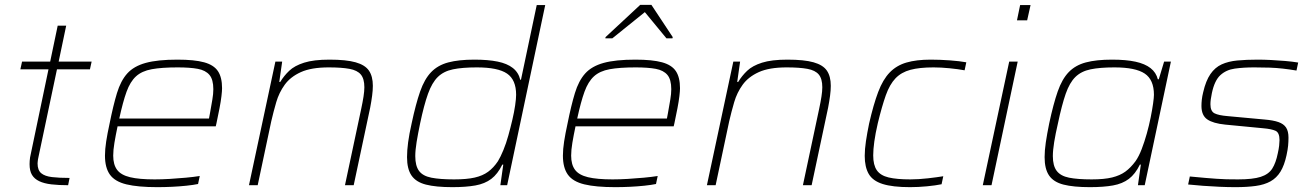

<svg xmlns="http://www.w3.org/2000/svg" viewBox="-20 -764 5421 792"><path d="M261 0Q222 0 192 -3.5Q162 -7 142 -16.5Q122 -26 112 -42.5Q102 -59 102 -87Q102 -94 102.5 -100.5Q103 -107 104 -114.5Q105 -122 107 -129L180 -478H64L71 -510H187L218 -658H253L222 -510H358L351 -478H215L139 -118Q137 -111 136.5 -105.5Q136 -100 135.5 -96.5Q135 -93 135 -90Q135 -62 150 -49.5Q165 -37 194.5 -33.5Q224 -30 267 -30Z M629 8Q549 8 501.5 -3.5Q454 -15 433.5 -43.5Q413 -72 413 -122Q413 -148 418 -180.5Q423 -213 432 -254Q447 -329 462.5 -380Q478 -431 505 -461Q532 -491 581 -504.5Q630 -518 712 -518Q782 -518 822 -507Q862 -496 879 -470.5Q896 -445 896 -400Q896 -389 893.5 -367.5Q891 -346 885.5 -317.5Q880 -289 873 -256L870 -243H465Q457 -205 452 -175Q447 -145 447 -122Q447 -85 463 -63.5Q479 -42 516.5 -33Q554 -24 618 -24Q647 -24 680.5 -26Q714 -28 746.5 -31Q779 -34 804 -38L797 -5Q778 -1 749.5 2Q721 5 690 6.5Q659 8 629 8ZM472 -275H842L846 -296Q852 -330 856 -353.5Q860 -377 860 -396Q860 -436 844 -455Q828 -474 796 -480Q764 -486 713 -486Q647 -486 606 -478.5Q565 -471 541 -449Q517 -427 502 -385.5Q487 -344 472 -275Z M1007 0 1116 -510H1144L1132 -426H1136Q1151 -451 1173 -472Q1195 -493 1234.5 -505.5Q1274 -518 1339 -518Q1408 -518 1447 -507Q1486 -496 1502 -472.5Q1518 -449 1518 -410Q1518 -392 1515 -369Q1512 -346 1507 -320L1439 0H1403L1470 -315Q1476 -343 1479.5 -365.5Q1483 -388 1483 -404Q1483 -439 1468.5 -456.5Q1454 -474 1421.5 -480Q1389 -486 1336 -486Q1264 -486 1221 -466.5Q1178 -447 1154.5 -414.5Q1131 -382 1119.5 -342.5Q1108 -303 1099 -264L1043 0Z M1846 8Q1778 8 1737 -2.5Q1696 -13 1677.5 -40Q1659 -67 1659 -116Q1659 -143 1663.5 -177Q1668 -211 1678 -255Q1695 -335 1713 -386.5Q1731 -438 1758.5 -466.5Q1786 -495 1829 -506.5Q1872 -518 1937 -518Q1993 -518 2032.5 -510Q2072 -502 2095.5 -483.5Q2119 -465 2126 -435H2129L2194 -743H2229L2072 0H2044L2056 -85H2052Q2033 -46 2006.5 -26Q1980 -6 1941 1Q1902 8 1846 8ZM1853 -24Q1905 -24 1938 -31.5Q1971 -39 1993.5 -55.5Q2016 -72 2034 -99Q2045 -117 2056.5 -145Q2068 -173 2077 -205.5Q2086 -238 2093.5 -270Q2101 -302 2105 -329.5Q2109 -357 2109 -373Q2109 -435 2071.5 -460.5Q2034 -486 1947 -486Q1887 -486 1848.5 -478Q1810 -470 1786 -446.5Q1762 -423 1745.5 -377Q1729 -331 1713 -255Q1704 -212 1698.5 -178Q1693 -144 1693 -120Q1693 -80 1708.5 -59Q1724 -38 1759.5 -31Q1795 -24 1853 -24Z M2518 8Q2438 8 2390.5 -3.5Q2343 -15 2322.5 -43.5Q2302 -72 2302 -122Q2302 -148 2307 -180.5Q2312 -213 2321 -254Q2336 -329 2351.5 -380Q2367 -431 2394 -461Q2421 -491 2470 -504.5Q2519 -518 2601 -518Q2671 -518 2711 -507Q2751 -496 2768 -470.5Q2785 -445 2785 -400Q2785 -389 2782.5 -367.5Q2780 -346 2774.5 -317.5Q2769 -289 2762 -256L2759 -243H2354Q2346 -205 2341 -175Q2336 -145 2336 -122Q2336 -85 2352 -63.5Q2368 -42 2405.5 -33Q2443 -24 2507 -24Q2536 -24 2569.5 -26Q2603 -28 2635.5 -31Q2668 -34 2693 -38L2686 -5Q2667 -1 2638.5 2Q2610 5 2579 6.5Q2548 8 2518 8ZM2361 -275H2731L2735 -296Q2741 -330 2745 -353.5Q2749 -377 2749 -396Q2749 -436 2733 -455Q2717 -474 2685 -480Q2653 -486 2602 -486Q2536 -486 2495 -478.5Q2454 -471 2430 -449Q2406 -427 2391 -385.5Q2376 -344 2361 -275ZM2477 -606 2478 -611 2621 -744H2667L2755 -611L2754 -606H2729L2640 -714L2506 -606Z M2896 0 3005 -510H3033L3021 -426H3025Q3040 -451 3062 -472Q3084 -493 3123.5 -505.5Q3163 -518 3228 -518Q3297 -518 3336 -507Q3375 -496 3391 -472.5Q3407 -449 3407 -410Q3407 -392 3404 -369Q3401 -346 3396 -320L3328 0H3292L3359 -315Q3365 -343 3368.5 -365.5Q3372 -388 3372 -404Q3372 -439 3357.5 -456.5Q3343 -474 3310.5 -480Q3278 -486 3225 -486Q3153 -486 3110 -466.5Q3067 -447 3043.5 -414.5Q3020 -382 3008.5 -342.5Q2997 -303 2988 -264L2932 0Z M3734 8Q3662 8 3621 -5Q3580 -18 3563.5 -46.5Q3547 -75 3547 -121Q3547 -148 3552 -181.5Q3557 -215 3565 -254Q3583 -333 3602.5 -384.5Q3622 -436 3650 -465Q3678 -494 3719 -506Q3760 -518 3819 -518Q3857 -518 3898 -515Q3939 -512 3966 -507L3959 -474Q3932 -479 3896.5 -482.5Q3861 -486 3831 -486Q3773 -486 3735.5 -476Q3698 -466 3674 -441Q3650 -416 3634 -371Q3618 -326 3601 -256Q3591 -213 3586.5 -180Q3582 -147 3582 -123Q3582 -83 3597 -61.5Q3612 -40 3645.5 -32Q3679 -24 3735 -24Q3769 -24 3808 -28.5Q3847 -33 3871 -37L3864 -4Q3840 1 3804 4.5Q3768 8 3734 8Z M4175 -680 4188 -743H4231L4217 -680ZM4034 0 4143 -510H4178L4070 0Z M4476 8Q4408 8 4367 -2.5Q4326 -13 4307.5 -40Q4289 -67 4289 -116Q4289 -143 4294 -177Q4299 -211 4308 -255Q4325 -335 4343 -386.5Q4361 -438 4388.5 -466.5Q4416 -495 4459 -506.5Q4502 -518 4567 -518Q4625 -518 4664 -509.5Q4703 -501 4726 -483Q4749 -465 4756 -437H4760L4782 -510H4810L4702 0H4674L4686 -85H4682Q4663 -46 4636.5 -26Q4610 -6 4571 1Q4532 8 4476 8ZM4483 -24Q4535 -24 4567.5 -32Q4600 -40 4622 -56Q4644 -72 4664 -99Q4678 -119 4689.5 -149Q4701 -179 4710.5 -213Q4720 -247 4726.5 -279.5Q4733 -312 4736.5 -337Q4740 -362 4740 -373Q4740 -435 4702 -460.5Q4664 -486 4577 -486Q4517 -486 4478.5 -478Q4440 -470 4416 -446.5Q4392 -423 4376 -377Q4360 -331 4344 -255Q4334 -212 4328.5 -178Q4323 -144 4323 -120Q4323 -80 4339 -59Q4355 -38 4390 -31Q4425 -24 4483 -24Z M5076 8Q5046 8 5011.5 6.5Q4977 5 4943 2.5Q4909 0 4881 -3L4888 -36Q4928 -32 4953.5 -30Q4979 -28 4999 -26.5Q5019 -25 5039 -24.5Q5059 -24 5087 -24Q5148 -24 5180.5 -34.5Q5213 -45 5228 -68.5Q5243 -92 5251 -132Q5255 -150 5256.5 -163.5Q5258 -177 5258 -186Q5258 -217 5241.5 -224.5Q5225 -232 5190 -235L5034 -250Q4984 -255 4960 -271.5Q4936 -288 4936 -327Q4936 -339 4937.5 -353Q4939 -367 4943 -383Q4954 -431 4973 -458.5Q4992 -486 5019.5 -498.5Q5047 -511 5084 -514.5Q5121 -518 5168 -518Q5193 -518 5222.5 -516.5Q5252 -515 5281.5 -512.5Q5311 -510 5335 -506L5328 -473Q5298 -478 5271.5 -481Q5245 -484 5217 -485Q5189 -486 5154 -486Q5109 -486 5073.5 -481Q5038 -476 5014 -454Q4990 -432 4979 -380Q4976 -366 4974.5 -354.5Q4973 -343 4973 -334Q4973 -305 4990 -296.5Q5007 -288 5044 -285L5196 -271Q5232 -268 5253.5 -260.5Q5275 -253 5285 -238Q5295 -223 5295 -196Q5295 -180 5293.5 -163.5Q5292 -147 5287 -124Q5278 -82 5262 -56Q5246 -30 5221 -16Q5196 -2 5160 3Q5124 8 5076 8Z"/></svg>

Font: Saira SemiExpanded Thin
Style: Italic
Weight: 250
Width: 6
Italic angle: -12°
Designer: Hector Gatti with collaboration of the Omnibus-Type team
Foundry: Omnibus-Type
Version: Version 1.101